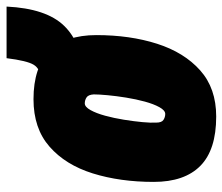

<svg xmlns="http://www.w3.org/2000/svg" viewBox="-68 -618 694 599"><g transform="rotate(-90 279.5 -318.0)"><path d="M216 9Q112 9 62 -40.5Q12 -90 12 -186Q12 -291 38.5 -376Q65 -461 122 -511Q179 -561 270 -561Q370 -561 420 -511Q470 -461 470 -365Q470 -260 443 -175.5Q416 -91 360 -41Q304 9 216 9ZM224 -150Q235 -150 245 -168Q255 -186 262.5 -213.5Q270 -241 275 -272Q280 -303 282.5 -330Q285 -357 285 -373Q284 -390 275.5 -395.5Q267 -401 257 -401Q246 -401 236 -383Q226 -365 218.5 -337.5Q211 -310 206 -279Q201 -248 198.5 -221Q196 -194 197 -178Q197 -161 205.5 -155.5Q214 -150 224 -150ZM327 -410 324 -540H337Q365 -540 377.5 -560.5Q390 -581 398 -645H559Q553 -521 499 -465.5Q445 -410 353 -410Z"/></g></svg>

Font: Georama Semi Condensed Black
Style: Italic
Weight: 900
Width: 4
Italic angle: -9°
Designer: Jean-Baptiste Levee
Foundry: Production Type
Version: Version 1.000